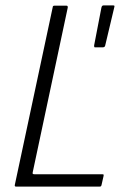

<svg xmlns="http://www.w3.org/2000/svg" viewBox="-20 -694 461 714"><path d="M40 0Q34 0 35 -6L176 -667Q176 -673 183 -673H226Q230 -673 231 -671.5Q232 -670 232 -666L102 -55Q101 -51 101.5 -48.5Q102 -46 108 -46H359Q364 -46 365 -45Q366 -44 365 -39L358 -8Q357 -3 355.5 -1.5Q354 0 349 0ZM333 -518Q331 -518 330.5 -519.5Q330 -521 330 -525L357 -665Q358 -670 360 -672Q362 -674 366 -674H400Q405 -674 405.5 -672Q406 -670 405 -667L371 -524Q370 -521 368 -519.5Q366 -518 362 -518Z"/></svg>

Font: Glory Light
Style: Italic
Weight: 300
Italic angle: -12°
Version: Version 1.011